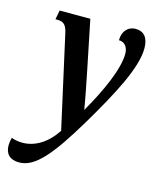

<svg xmlns="http://www.w3.org/2000/svg" viewBox="-159 -627 778 955"><g transform="rotate(15 230.5 -150.0)"><path d="M31 246C113 246 186 159 305 -41C406 -212 487 -363 487 -463C487 -517 464 -546 420 -546C384 -546 354 -519 354 -470C383 -470 402 -448 402 -412C402 -335 346 -209 277 -90C269 -142 253 -221 243 -271L189 -536H31L22 -489H31C64 -489 78 -476 87 -436L193 40C146 111 85 147 22 147C2 147 -17 144 -35 137C-39 151 -41 165 -41 177C-41 221 -16 246 31 246Z"/></g></svg>

Font: Noto Serif Condensed SemiBold
Style: Italic
Weight: 600
Width: 3
Italic angle: -12°
Designer: Monotype Design Team
Foundry: Monotype Imaging Inc.
Version: Version 2.014